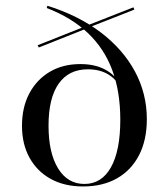

<svg xmlns="http://www.w3.org/2000/svg" viewBox="-20 -651 596 682"><path d="M275 11.3Q208.9 11.3 160.5 -15.3Q112.1 -41.9 85.1 -90.3Q58.1 -138.7 58.1 -204Q58.1 -270.2 84.3 -319.4Q110.5 -368.5 156.9 -396Q203.2 -423.4 265.3 -423.4Q317.7 -423.4 354 -403.6Q390.3 -383.9 405.6 -352.4L404.8 -342.7Q391.9 -371 362.5 -387.9Q333.1 -404.8 291.9 -404.8Q224.2 -404.8 188.3 -353.6Q152.4 -302.4 152.4 -204.8Q152.4 -108.1 186.3 -52.8Q220.2 2.4 279.8 2.4Q341.1 2.4 374.2 -56.9Q407.3 -116.1 407.3 -225.8Q407.3 -325.8 378.6 -402.4Q350 -479 291.9 -533.9Q233.9 -588.7 146 -622.6L148.4 -630.6Q258.9 -596 337.9 -535.9Q416.9 -475.8 459.3 -397.2Q501.6 -318.5 501.6 -227.4Q501.6 -154 474.2 -100.4Q446.8 -46.8 396 -17.7Q345.2 11.3 275 11.3ZM117.7 -482.3 113.7 -490.3 284.7 -558.1 290.3 -550.8ZM291.1 -551.6 285.5 -558.9 454 -625 457.3 -616.9Z"/></svg>

Font: Playfair 144pt SemiExpanded Medium
Style: Regular
Weight: 500
Width: 6
Designer: Claus Eggers Sørensen
Foundry: Claus Eggers Sørensen
Version: Version 2.203